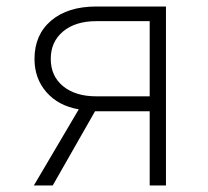

<svg xmlns="http://www.w3.org/2000/svg" viewBox="-20 -570 640 590"><path d="M84 0 222 -234Q159 -245 122.5 -287Q86 -329 86 -389Q86 -463 137 -506.5Q188 -550 276 -550H490V0H440V-228H272L142 0ZM276 -274H440V-505H276Q212 -505 174 -473.5Q136 -442 136 -389Q136 -336 174 -305Q212 -274 276 -274Z"/></svg>

Font: JetBrains Mono NL Thin
Style: Regular
Weight: 100
Monospace: yes
Designer: Philipp Nurullin, Konstantin Bulenkov
Foundry: JetBrains
Version: Version 2.305; ttfautohint (v1.8.4.7-5d5b)